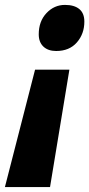

<svg xmlns="http://www.w3.org/2000/svg" viewBox="-78 -583 364 783"><path d="M80 -443Q80 -496 111.5 -529.5Q143 -563 187 -563Q225 -563 245.5 -546Q266 -529 266 -495Q266 -445 235.5 -410Q205 -375 151 -375Q118 -375 99 -393Q80 -411 80 -443ZM65 -299H205L126 180H-58Z"/></svg>

Font: Noto Sans UI CondBlack
Style: Italic
Weight: 900
Width: 3
Italic angle: -12°
Designer: Monotype Design Team
Foundry: Monotype Imaging Inc.
Version: Version 1.001